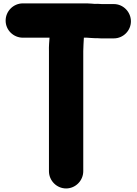

<svg xmlns="http://www.w3.org/2000/svg" viewBox="-20 -782 788 1108"><path d="M544 -561.5C550.1 -561.5 555.9 -560.5 562 -560.5H637C691 -560.5 735.5 -605 735.5 -659C735.5 -712.4 691.9 -758.5 637 -758.5H568C558.4 -758.5 548.6 -760.8 526.7 -759.5C518 -759.7 501.7 -762.5 482 -762.5H112C57.1 -762.5 12.5 -717.4 12.5 -663C12.5 -608 57.9 -564.5 112 -564.5H265.8C264.5 -542.5 261.4 -516.1 262.5 -485.3V206C262.5 259.9 306.6 305.5 361.5 305.5C416.4 305.5 460.5 259.9 460.5 206V-487C460.5 -513.2 462.9 -537.1 464 -564.5H482C494.1 -564.5 510 -561.5 530 -561.5Z"/></svg>

Font: Smoothie
Style: ExBd
Weight: 800
Foundry: Cannot Into Space Fonts
Version: Version 0.8